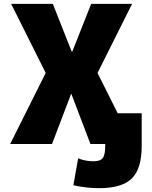

<svg xmlns="http://www.w3.org/2000/svg" viewBox="-20 -750 791 1000"><path d="M352 -260H350L251 0H33L218 -370L38 -730H255L354 -480H356L455 -730H668L488 -370L593 -160H718V10Q718 129 666.5 179.5Q615 230 497 230Q432 230 362 215L387 75Q427 90 467 90Q502 90 515 73.5Q528 57 528 10V0H451Z"/></svg>

Font: M PLUS 1p Black
Style: Regular
Weight: 900
Version: Version 1.061